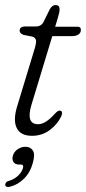

<svg xmlns="http://www.w3.org/2000/svg" viewBox="-24 -531 340 762"><path d="M105 -385.5 69.5 -392.5Q54 -398.5 54 -409Q54 -426 77 -426H120Q137 -426 147 -440.5L174 -495Q183.5 -511 196.5 -511Q212.5 -511 212.5 -494Q212.5 -482.5 205.5 -460L195 -425H284Q297 -425 297 -412.5Q297 -400.5 287 -394Q277 -387.5 261 -387.5H183.5L101 -115.5Q77.5 -38 127.5 -38Q157 -38 194.5 -80.5Q208 -95 216.5 -91.5Q222 -90 222.2 -83.5Q222.5 -77 219 -69Q203.5 -37 173 -14.5Q142.5 8 103 8Q57 8 42 -23.8Q27 -55.5 45 -112L111 -329.5Q120.5 -358.5 119 -370Q117.5 -381.5 105 -385.5ZM51.5 122Q36 122 29.5 112Q23 102 27 87Q31.5 71.5 45.8 61.5Q60 51.5 77 51.5Q96.5 51.5 106.2 66Q116 80.5 106.5 114.5Q96.5 153 71.5 177.8Q46.5 202.5 16 210Q-1.5 214 -3.5 202.5Q-2.5 189.5 12.5 186.5Q34.5 179.5 48.8 165.2Q63 151 67.5 135Q70.5 122 59 122Z"/></svg>

Font: Fraunces 144pt S100 Light
Style: Italic
Weight: 300
Italic angle: -16°
Version: Version 1.000; ttfautohint (v1.8.3)